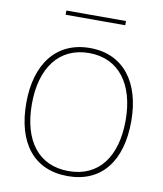

<svg xmlns="http://www.w3.org/2000/svg" viewBox="-88 -859 801 942"><g transform="rotate(10 312.5 -388.5)"><path d="M166 -767H463V-788H166ZM313 11C481 11 574 -109 574 -308C574 -500 481 -627 313 -627C144 -627 51 -500 51 -308C51 -109 144 11 313 11ZM313 -14C162 -14 79 -126 79 -308C79 -485 162 -602 313 -602C463 -602 546 -485 546 -308C546 -126 463 -14 313 -14Z"/></g></svg>

Font: Inconsolata Expanded ExtraLight
Style: Regular
Weight: 200
Width: 7
Monospace: yes
Designer: Raph Levien, Cyreal, Brenton Simpson
Foundry: Raph Levien, Cyreal, Google
Version: Version 3.100